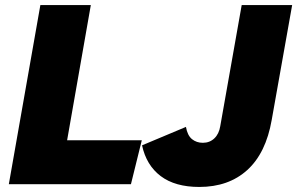

<svg xmlns="http://www.w3.org/2000/svg" viewBox="-20 -730 1178 761"><path d="M15 0 140 -710H340L246 -174H542L499 0ZM770 11Q674 11 617 -32Q560 -75 543 -154L717 -227Q723 -193 741 -178.5Q759 -164 784 -164Q811 -164 829.5 -181.5Q848 -199 853 -230L938 -710H1138L1057 -255Q1034 -123 960 -56Q886 11 770 11Z"/></svg>

Font: Livvic Black
Style: Italic
Weight: 900
Italic angle: -10°
Designer: Jacques Le Bailly, Baron von Fonthausen
Version: Version 1.001; ttfautohint (v1.8.2)